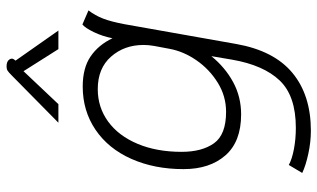

<svg xmlns="http://www.w3.org/2000/svg" viewBox="-216 -558 991 600"><g transform="rotate(-90 280.0 -257.5)"><path d="M40 191 65 149Q83 159 114.5 165Q146 171 181 171Q281 171 329 120.5Q377 70 394 -28L405 -93Q370 -50 324 -25Q278 0 223 0Q138 0 95 -49Q52 -98 52 -180Q52 -271 84 -343Q116 -415 175 -455Q234 -495 310 -495Q368 -495 404 -470.5Q440 -446 461 -402Q467 -433 480 -460Q493 -487 504 -496L548 -477Q532 -456 522.5 -431.5Q513 -407 505 -365L443 -15Q422 103 352.5 160.5Q283 218 172 218Q137 218 100 210Q63 202 40 191ZM428 -224 437 -272Q440 -289 440 -305Q440 -365 403.5 -406.5Q367 -448 302 -448Q245 -448 200.5 -415.5Q156 -383 131 -323.5Q106 -264 106 -186Q106 -122 133 -84.5Q160 -47 231 -47Q280 -47 322 -73Q364 -99 392 -139.5Q420 -180 428 -224ZM345 -717Q355 -727 360 -730Q365 -733 373 -733Q388 -733 394 -725Q400 -717 395 -710L391 -705L485 -571H427L358 -680L255 -571H197Z"/></g></svg>

Font: Niramit ExtraLight
Style: Italic
Weight: 200
Italic angle: -10°
Designer: Katatrad Aksorn Co.,Ltd.
Foundry: Cadson Demak Co.,Ltd.
Version: Version 1.000; ttfautohint (v1.6)